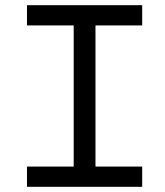

<svg xmlns="http://www.w3.org/2000/svg" viewBox="-20 -720 636 740"><path d="M84 -622V-700H528V-622H348V-78H528V0H84V-78H264V-622Z"/></svg>

Font: Rilu
Style: Regular
Weight: 500
Designer: Alí Sinisterra
Foundry: Alí Sinisterra
Version: 0.1